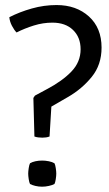

<svg xmlns="http://www.w3.org/2000/svg" viewBox="-20 -714 422 742"><path d="M16 -647.5Q56 -668 103 -681.2Q150 -694.5 198.5 -694.5Q275 -694.5 323.8 -650.2Q372.5 -606 372.5 -530Q372.5 -463.5 334.5 -416.8Q296.5 -370 242.5 -339L178.5 -302L171.5 -186.5Q165 -184 158 -183Q151 -182 143.5 -182Q136 -182 127.8 -183Q119.5 -184 113 -186.5L109 -335.5L115 -344.5L160.5 -369Q220.5 -400.5 256 -437.5Q291.5 -474.5 291.5 -523.5Q291.5 -570 262.2 -598.2Q233 -626.5 182.5 -626.5Q146.5 -626.5 111 -615.5Q75.5 -604.5 44 -588.5Q35 -597.5 26.2 -614.2Q17.5 -631 16 -647.5ZM143 -93.5Q155 -93.5 168.8 -90.8Q182.5 -88 190.5 -83Q193.5 -77.5 195.5 -64.5Q197.5 -51.5 197.5 -43Q197.5 -34.5 195.5 -21.5Q193.5 -8.5 190.5 -3Q182.5 1.5 168.8 4.5Q155 7.5 143 7.5Q129.5 7.5 116.8 4.5Q104 1.5 96 -3Q93 -8.5 91 -21.5Q89 -34.5 89 -43Q89 -51.5 91 -64.5Q93 -77.5 96 -83Q104 -88 116.8 -90.8Q129.5 -93.5 143 -93.5Z"/></svg>

Font: Signika Light
Style: Regular
Weight: 300
Designer: Anna Giedry
Foundry: Anna Giedry
Version: Version 2.000